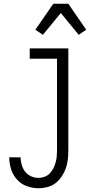

<svg xmlns="http://www.w3.org/2000/svg" viewBox="-20 -777 540 1020"><path d="M185 223Q153 223 122.5 212Q92 201 70.5 177Q49 153 39 122Q29 91 29 59H89Q90 79 95.5 99Q101 119 113.5 135Q126 151 145 159.5Q164 168 185 168Q201 168 217 162Q233 156 244.5 144Q256 132 263.5 117Q271 102 275.5 86Q280 70 281.5 53.5Q283 37 283 20V-465H138V-520H343V20Q343 44 340.5 68.5Q338 93 330 116Q322 139 308.5 159.5Q295 180 276 195Q257 210 233 216.5Q209 223 185 223ZM208 -592 168 -619 263 -757H343L438 -619L398 -592L303 -708Z"/></svg>

Font: Iosevka Curly Light
Style: Regular
Weight: 300
Monospace: yes
Designer: Belleve Invis
Foundry: Belleve Invis
Version: Version 22.1.2; ttfautohint (v1.8.4)